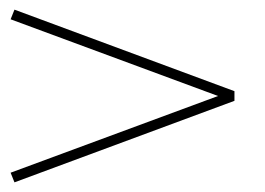

<svg xmlns="http://www.w3.org/2000/svg" viewBox="-20 -429 550 398"><path d="M466 -240V-220L10 -51L2 -71L432 -230L2 -389L10 -409Z"/></svg>

Font: Elsie
Style: Regular
Weight: 400
Designer: Alejandro Inler
Foundry: Alejandro Inler
Version: 1.002